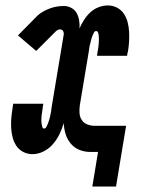

<svg xmlns="http://www.w3.org/2000/svg" viewBox="-20 -558 540 705"><path d="M319 127 340 0H312Q291 0 272 -7.5Q253 -15 240 -30.5Q227 -46 221 -65.5Q215 -85 214 -106Q208 -85 198.5 -65.5Q189 -46 174.5 -29Q160 -12 140 -2Q120 8 99 8Q81 8 65.5 0Q50 -8 40.5 -22Q31 -36 26.5 -53Q22 -70 21 -88Q20 -106 21.5 -124Q23 -142 26 -160Q26 -163 26.5 -166Q27 -169 28 -172Q28 -173 28 -174.5Q28 -176 28 -177H139Q139 -176 139 -174.5Q139 -173 138 -172Q138 -171 138 -169.5Q138 -168 137 -167V-165Q137 -165 137 -164.5Q137 -164 137 -163Q136 -158 135.5 -153Q135 -148 134 -142.5Q133 -137 132.5 -132Q132 -127 132 -122Q132 -117 132 -112Q132 -107 133 -102Q134 -97 135.5 -91.5Q137 -86 142 -86Q147 -86 150 -91.5Q153 -97 155 -102Q157 -107 158.5 -111.5Q160 -116 161.5 -121Q163 -126 164 -131Q165 -136 166 -141Q167 -146 168 -151Q169 -156 169 -161L214 -431Q214 -431 214 -431Q214 -431 214 -431Q215 -438 211.5 -444Q208 -450 200 -450Q196 -450 192 -448Q188 -446 185 -443L113 -371L74 -404L46 -428L118 -501Q128 -510 140 -516.5Q152 -523 164.5 -527.5Q177 -532 189.5 -534Q202 -536 215 -536Q229 -536 242 -529Q255 -522 261.5 -510Q268 -498 270.5 -483.5Q273 -469 272 -454Q279 -470 289 -485.5Q299 -501 312 -513Q325 -525 342 -531.5Q359 -538 376 -538Q394 -538 409.5 -530Q425 -522 434.5 -508Q444 -494 448.5 -477Q453 -460 454 -442Q455 -424 454 -406Q453 -388 450 -370Q449 -367 448.5 -364Q448 -361 447 -358Q447 -357 447 -355.5Q447 -354 447 -353H336Q336 -354 336.5 -355.5Q337 -357 337 -358Q337 -359 337 -360.5Q337 -362 338 -363V-365Q338 -365 338 -365.5Q338 -366 338 -367Q339 -372 340 -377Q341 -382 341.5 -387.5Q342 -393 342.5 -398Q343 -403 343 -408Q343 -413 343 -418Q343 -423 342.5 -428Q342 -433 340 -438.5Q338 -444 333 -444Q328 -444 325 -438.5Q322 -433 320 -428Q318 -423 316.5 -418.5Q315 -414 314 -409Q313 -404 311.5 -399Q310 -394 309 -389Q308 -384 307.5 -379Q307 -374 306 -369L273 -171Q271 -157 272 -142.5Q273 -128 280.5 -117Q288 -106 301 -101Q314 -96 328 -96H443L406 127Z"/></svg>

Font: Iosevka Slab
Style: Bold Italic
Weight: 700
Italic angle: -9°
Monospace: yes
Designer: Belleve Invis
Foundry: Belleve Invis
Version: Version 11.1.0; ttfautohint (v1.8.3)